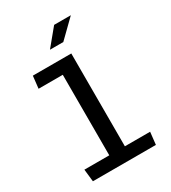

<svg xmlns="http://www.w3.org/2000/svg" viewBox="-230 -1092 1079 1209"><g transform="rotate(-30 310.0 -487.5)"><path d="M80.5 0H538.5L548.5 -90H365V-765H85.5L75.5 -675.5H251.5V-90H70.5ZM260.5 -852.5 361.5 -975H483L357.5 -852.5Z"/></g></svg>

Font: Monaspace Argon Medium
Style: Regular
Weight: 500
Designer: Riley Cran & the Lettermatic Team
Foundry: Lettermatic
Version: Version 1.000 (Monaspace Argon)